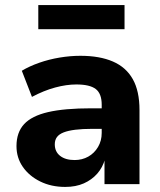

<svg xmlns="http://www.w3.org/2000/svg" viewBox="-20 -726 632 757"><path d="M237 11Q182 11 138.5 -10.5Q95 -32 70 -68Q45 -104 45 -150Q45 -204 75 -236.5Q105 -269 169.5 -284Q234 -299 340 -299H399V-218H344Q305 -218 277 -214.5Q249 -211 231 -204Q213 -197 204.5 -185.5Q196 -174 196 -157Q196 -128 217 -111.5Q238 -95 274 -95Q304 -95 328 -108.5Q352 -122 366.5 -146.5Q381 -171 381 -202V-313Q381 -357 357.5 -375Q334 -393 281 -393Q242 -393 197.5 -381Q153 -369 106 -344L66 -447Q96 -465 134.5 -478.5Q173 -492 215 -499Q257 -506 297 -506Q373 -506 425 -483.5Q477 -461 503.5 -414Q530 -367 530 -292V0H392V-99H394Q385 -66 363.5 -41.5Q342 -17 310.5 -3Q279 11 237 11ZM131 -611V-706H471V-611Z"/></svg>

Font: Nunito Sans 10pt ExtraBold
Style: Regular
Weight: 800
Designer: Vernon Adams
Foundry: Vernon Adams
Version: Version 3.101;gftools[0.9.27]